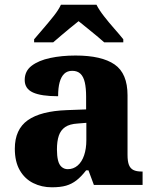

<svg xmlns="http://www.w3.org/2000/svg" viewBox="-20 -786 654 816"><path d="M200 10Q157 10 121 -8Q85 -26 64 -62.5Q43 -99 43 -154Q43 -236 98 -275Q153 -314 265 -318L346 -321V-375Q346 -411 340.5 -435.5Q335 -460 322 -472.5Q309 -485 287 -485Q266 -485 253 -472.5Q240 -460 233.5 -436.5Q227 -413 227 -377Q155 -377 120 -393Q85 -409 85 -446Q85 -484 114.5 -506.5Q144 -529 193 -539.5Q242 -550 301 -550Q412 -550 467 -512Q522 -474 522 -381V-128Q522 -100 528 -85Q534 -70 547 -63.5Q560 -57 582 -57H586V0H379L356 -62H346Q325 -35 305 -19.5Q285 -4 261 3Q237 10 200 10ZM268 -67Q292 -67 310 -82.5Q328 -98 337.5 -126Q347 -154 347 -191V-264L310 -261Q276 -259 257 -246Q238 -233 230 -209.5Q222 -186 222 -151Q222 -124 226.5 -105Q231 -86 242 -76.5Q253 -67 268 -67ZM125 -619Q141 -638 163.5 -664Q186 -690 207.5 -717Q229 -744 239 -766H390Q401 -744 422 -717Q443 -690 466 -664Q489 -638 504 -619V-606H423Q411 -617 391 -633.5Q371 -650 350 -667Q329 -684 314 -696Q299 -684 278 -667Q257 -650 238 -633.5Q219 -617 206 -606H125Z"/></svg>

Font: Noto Serif Khmer ExtraBold
Style: Regular
Weight: 800
Version: Version 2.003